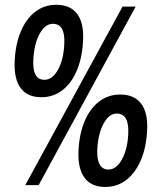

<svg xmlns="http://www.w3.org/2000/svg" viewBox="-20 -754 640 782"><path d="M148.5 -358Q92.5 -358 65 -394.2Q37.5 -430.5 39.5 -499Q42 -570.5 63.8 -623.5Q85.5 -676.5 122.8 -705.5Q160 -734.5 209 -734.5Q265.5 -734.5 293.2 -698.8Q321 -663 318.5 -594.5Q316 -523 294.2 -469.8Q272.5 -416.5 235 -387.2Q197.5 -358 148.5 -358ZM161 -429Q194 -429 217 -471.5Q240 -514 242 -579.5Q245 -657 195 -657Q163 -657 140.5 -614.5Q118 -572 115.5 -506.5Q112.5 -429 161 -429ZM83 0 479 -727H532.5L137.5 0ZM408.5 7.5Q353 7.5 325.2 -28.8Q297.5 -65 299.5 -134Q302 -205.5 323.8 -258.2Q345.5 -311 383 -340Q420.5 -369 470 -369Q525.5 -369 553.8 -333.2Q582 -297.5 579.5 -229Q577 -158 555 -104.8Q533 -51.5 495.5 -22Q458 7.5 408.5 7.5ZM421.5 -63.5Q454.5 -63.5 477.5 -106.2Q500.5 -149 502.5 -214Q505 -291.5 455.5 -291.5Q423.5 -291.5 401 -249Q378.5 -206.5 376 -141Q375 -103 386.5 -83.2Q398 -63.5 421.5 -63.5Z"/></svg>

Font: Spline Sans Mono Medium
Style: Italic
Weight: 500
Italic angle: -4°
Monospace: yes
Designer: Eben Sorkin, Mirko Velimirovic
Foundry: Sorkin Type
Version: Version 1.004